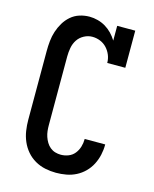

<svg xmlns="http://www.w3.org/2000/svg" viewBox="-113 -819 726 904"><g transform="rotate(15 250.0 -367.5)"><path d="M247 8Q221 8 194.5 2.5Q168 -3 144.5 -16.5Q121 -30 103.5 -50.5Q86 -71 75.5 -95.5Q65 -120 61 -146.5Q57 -173 57 -200V-535Q57 -559 59.5 -583.5Q62 -608 69.5 -631Q77 -654 89.5 -675Q102 -696 120.5 -712Q139 -728 162.5 -735.5Q186 -743 211 -743Q231 -743 251.5 -737.5Q272 -732 289.5 -721.5Q307 -711 321.5 -696Q336 -681 347 -663V-735H435V-554H347Q347 -574 339.5 -592.5Q332 -611 318.5 -625.5Q305 -640 286.5 -647.5Q268 -655 248 -655Q227 -655 207.5 -644.5Q188 -634 176.5 -616.5Q165 -599 161 -577.5Q157 -556 157 -535V-200Q157 -186 158.5 -172Q160 -158 164.5 -144.5Q169 -131 176.5 -118.5Q184 -106 195 -97Q206 -88 219.5 -84Q233 -80 247 -80Q266 -80 284 -87Q302 -94 314 -109Q326 -124 331.5 -142.5Q337 -161 337 -180V-181H437V-179Q437 -154 431.5 -129.5Q426 -105 414.5 -82.5Q403 -60 385 -42Q367 -24 344.5 -12.5Q322 -1 297 3.5Q272 8 247 8Z"/></g></svg>

Font: Iosevka Curly Slab Semibold
Style: Regular
Weight: 600
Monospace: yes
Designer: Belleve Invis
Foundry: Belleve Invis
Version: Version 22.1.2; ttfautohint (v1.8.4)